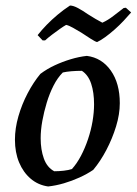

<svg xmlns="http://www.w3.org/2000/svg" viewBox="-20 -667 494 694"><path d="M154 7Q118 2 91 -21Q64 -44 49 -80Q34 -116 34 -162Q34 -203 46.5 -246.5Q59 -290 80 -330Q101 -370 126 -400Q150 -418 178 -431Q206 -444 236 -453Q266 -462 294 -465Q348 -458 380.5 -412Q413 -366 413 -294Q413 -254 399.5 -210Q386 -166 364.5 -125Q343 -84 317 -53Q295 -38 267.5 -25.5Q240 -13 211 -4.5Q182 4 154 7ZM176 -48Q193 -48 210.5 -50Q228 -52 240 -56Q258 -76 272.5 -103.5Q287 -131 298 -163.5Q309 -196 314.5 -228.5Q320 -261 320 -290Q320 -333 309.5 -364.5Q299 -396 276 -411Q256 -411 238 -409.5Q220 -408 207 -405Q188 -386 173.5 -357.5Q159 -329 149 -296Q139 -263 133 -230Q127 -197 127 -167Q127 -126 138.5 -94Q150 -62 176 -48ZM134 -521 116 -540Q131 -559 149 -577.5Q167 -596 188.5 -614Q210 -632 233 -647Q245 -647 262.5 -637.5Q280 -628 297 -616Q311 -607 325.5 -598.5Q340 -590 350 -585Q370 -594 390 -609.5Q410 -625 427 -638L435 -639L454 -622Q442 -608 427 -592Q412 -576 394.5 -560.5Q377 -545 360.5 -533Q344 -521 331 -515Q325 -516 308.5 -526.5Q292 -537 274 -549Q259 -558 244 -566.5Q229 -575 219 -577Q210 -572 196.5 -562.5Q183 -553 168.5 -542Q154 -531 143 -521Z"/></svg>

Font: Labrada Medium
Style: Italic
Weight: 500
Italic angle: -7°
Designer: Mercedes Jáuregui
Foundry: Omnibus-Type Team
Version: Version 1.000